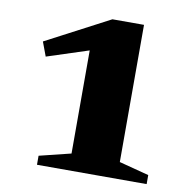

<svg xmlns="http://www.w3.org/2000/svg" viewBox="-77 -760 846 838"><g transform="rotate(10 346.0 -341.0)"><path d="M280.5 -74.5V-599L325 -546L96 -471.5L72.5 -534.5L354.5 -682.5H494.5V-74.5L626.5 -40V0H140.5V-40Z"/></g></svg>

Font: Newsreader ExtraBold
Style: Regular
Weight: 800
Designer: Hugues Gentile
Foundry: Production Type
Version: Version 1.003